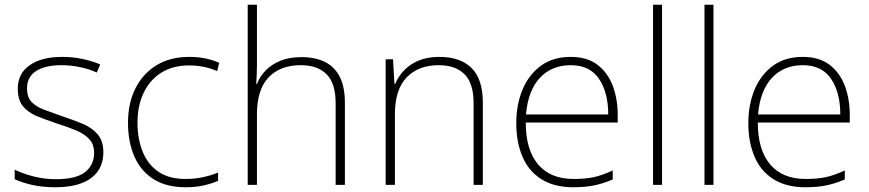

<svg xmlns="http://www.w3.org/2000/svg" viewBox="-20 -780 3664 810"><path d="M416 -137Q416 -91 393 -58Q370 -25 325 -7.5Q280 10 214 10Q159 10 115 0Q71 -10 42 -24V-64Q80 -46 124.5 -35Q169 -24 215 -24Q301 -24 339 -54Q377 -84 377 -135Q377 -170 357.5 -192Q338 -214 303 -229Q268 -244 223 -258Q175 -274 137 -289.5Q99 -305 77 -331.5Q55 -358 55 -406Q55 -470 105.5 -505Q156 -540 241 -540Q288 -540 329.5 -531Q371 -522 403 -508L388 -474Q359 -488 319 -496.5Q279 -505 240 -505Q171 -505 132.5 -480.5Q94 -456 94 -407Q94 -370 113 -350Q132 -330 165.5 -317.5Q199 -305 241 -290Q287 -275 327 -258.5Q367 -242 391.5 -214Q416 -186 416 -137Z M764 10Q682 10 628 -24Q574 -58 547 -119.5Q520 -181 520 -262Q520 -346 552 -408.5Q584 -471 641.5 -505.5Q699 -540 778 -540Q815 -540 846.5 -533.5Q878 -527 905 -515L896 -480Q867 -493 837 -498.5Q807 -504 778 -504Q710 -504 661.5 -474Q613 -444 586.5 -389.5Q560 -335 560 -262Q560 -195 581.5 -141Q603 -87 647.5 -56Q692 -25 763 -25Q801 -25 836 -32.5Q871 -40 900 -52V-17Q875 -6 840.5 2Q806 10 764 10Z M1064 -504Q1064 -483 1063 -465Q1062 -447 1061 -426H1064Q1076 -457 1100.5 -482.5Q1125 -508 1162.5 -523.5Q1200 -539 1252 -539Q1310 -539 1351 -518.5Q1392 -498 1413.5 -455.5Q1435 -413 1435 -347V0H1396V-345Q1396 -428 1358 -466.5Q1320 -505 1249 -505Q1162 -505 1113 -453.5Q1064 -402 1064 -297V0H1025V-760H1064Z M1834 -540Q1922 -540 1969.5 -493Q2017 -446 2017 -347V0H1978V-345Q1978 -428 1940 -466.5Q1902 -505 1831 -505Q1745 -505 1695.5 -453.5Q1646 -402 1646 -297V0H1607V-530H1638L1644 -426H1647Q1660 -457 1684 -482.5Q1708 -508 1745 -524Q1782 -540 1834 -540Z M2388 -540Q2456 -540 2499.5 -507.5Q2543 -475 2564.5 -419.5Q2586 -364 2586 -294V-263H2198Q2198 -148 2250 -86.5Q2302 -25 2400 -25Q2449 -25 2484.5 -32.5Q2520 -40 2565 -61V-23Q2526 -6 2487.5 2Q2449 10 2399 10Q2318 10 2264 -24Q2210 -58 2184 -119.5Q2158 -181 2158 -260Q2158 -338 2184 -401Q2210 -464 2261 -502Q2312 -540 2388 -540ZM2388 -505Q2308 -505 2258 -452Q2208 -399 2199 -297H2546Q2546 -390 2507 -447.5Q2468 -505 2388 -505Z M2773 0H2735V-760H2773Z M2990 0H2952V-760H2990Z M3367 -540Q3435 -540 3478.5 -507.5Q3522 -475 3543.5 -419.5Q3565 -364 3565 -294V-263H3177Q3177 -148 3229 -86.5Q3281 -25 3379 -25Q3428 -25 3463.5 -32.5Q3499 -40 3544 -61V-23Q3505 -6 3466.5 2Q3428 10 3378 10Q3297 10 3243 -24Q3189 -58 3163 -119.5Q3137 -181 3137 -260Q3137 -338 3163 -401Q3189 -464 3240 -502Q3291 -540 3367 -540ZM3367 -505Q3287 -505 3237 -452Q3187 -399 3178 -297H3525Q3525 -390 3486 -447.5Q3447 -505 3367 -505Z"/></svg>

Font: Noto Sans Cham ExtraLight
Style: Regular
Weight: 250
Version: Version 2.002